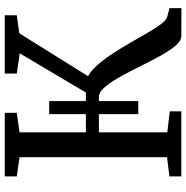

<svg xmlns="http://www.w3.org/2000/svg" viewBox="-8 -775 784 808"><g transform="rotate(-90 384.0 -371.0)"><path d="M45.6 0V-50.2L126.4 -59.9V-680.7L45.6 -692.5V-743H313.3V-692.5L231 -680.7V-401.6H398.6L563.6 -679.8L478.5 -692.5V-743H723.7V-692.5L648 -681.7L467.3 -392.5Q483.1 -384 498.9 -368.9Q514.7 -353.8 530.4 -333.8Q546.2 -313.7 561.3 -290.8Q585.1 -254.8 607.3 -216.1Q629.4 -177.4 649.2 -143.3Q669 -109.2 685.8 -86.6Q702.6 -64 715.6 -59.9L753.7 -49.5V0.6L635.7 0Q616.5 0 595.7 -24.4Q574.9 -48.9 553.6 -87.4Q532.3 -126 510.7 -169.6Q489.1 -213.3 467.5 -252.7Q445.9 -292 424.6 -318.2Q403.3 -344.3 382.7 -346.8H231V-59L319.4 -48.5V0ZM307.6 -181V-556H362.8V-181Z"/></g></svg>

Font: Merriweather 7pt Light
Style: Regular
Weight: 300
Designer: Eben Sorkin
Foundry: Eben Sorkin
Version: Version 2.200;gftools[0.9.31]